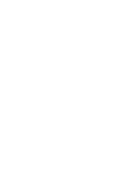

<svg xmlns="http://www.w3.org/2000/svg" viewBox="-20 -670 440 640"><path d="M300 -250Q300 -250 300 -250Q300 -250 300 -250Q300 -250 300 -250Q300 -250 300 -250Q300 -250 300 -250Q300 -250 300 -250Q300 -250 300 -250Q300 -250 300 -250Q300 -250 300 -250Q300 -250 300 -250Q300 -250 300 -250Q300 -250 300 -250ZM300 -150Q300 -150 300 -150Q300 -150 300 -150Q300 -150 300 -150Q300 -150 300 -150Q300 -150 300 -150Q300 -150 300 -150Q300 -150 300 -150Q300 -150 300 -150Q300 -150 300 -150Q300 -150 300 -150Q300 -150 300 -150Q300 -150 300 -150ZM200 -350Q200 -350 200 -350Q200 -350 200 -350Q200 -350 200 -350Q200 -350 200 -350Q200 -350 200 -350Q200 -350 200 -350Q200 -350 200 -350Q200 -350 200 -350Q200 -350 200 -350Q200 -350 200 -350Q200 -350 200 -350Q200 -350 200 -350ZM100 -250Q100 -250 100 -250Q100 -250 100 -250Q100 -250 100 -250Q100 -250 100 -250Q100 -250 100 -250Q100 -250 100 -250Q100 -250 100 -250Q100 -250 100 -250Q100 -250 100 -250Q100 -250 100 -250Q100 -250 100 -250Q100 -250 100 -250ZM100 -150Q100 -150 100 -150Q100 -150 100 -150Q100 -150 100 -150Q100 -150 100 -150Q100 -150 100 -150Q100 -150 100 -150Q100 -150 100 -150Q100 -150 100 -150Q100 -150 100 -150Q100 -150 100 -150Q100 -150 100 -150Q100 -150 100 -150ZM200 -50Q200 -50 200 -50Q200 -50 200 -50Q200 -50 200 -50Q200 -50 200 -50Q200 -50 200 -50Q200 -50 200 -50Q200 -50 200 -50Q200 -50 200 -50Q200 -50 200 -50Q200 -50 200 -50Q200 -50 200 -50Q200 -50 200 -50ZM200 -550Q200 -550 200 -550Q200 -550 200 -550Q200 -550 200 -550Q200 -550 200 -550Q200 -550 200 -550Q200 -550 200 -550Q200 -550 200 -550Q200 -550 200 -550Q200 -550 200 -550Q200 -550 200 -550Q200 -550 200 -550Q200 -550 200 -550ZM100 -650Q100 -650 100 -650Q100 -650 100 -650Q100 -650 100 -650Q100 -650 100 -650Q100 -650 100 -650Q100 -650 100 -650Q100 -650 100 -650Q100 -650 100 -650Q100 -650 100 -650Q100 -650 100 -650Q100 -650 100 -650Q100 -650 100 -650Z"/></svg>

Font: TINY 5x3
Style: Regular
Weight: 400
Designer: Jack Halten Fahnestock
Foundry: Velvetyne Type Foundry
Version: Version 1.002